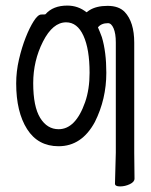

<svg xmlns="http://www.w3.org/2000/svg" viewBox="-20 -506 540 688"><path d="M290 -462Q294 -465 300 -469Q325 -485 365.5 -485Q406 -485 427 -463Q461 -427 461 -353V41L462 134Q462 146 445 154Q428 162 410 162Q392 162 392 152L395 41V-354Q395 -386 387 -404.5Q379 -423 367 -423Q343 -423 331 -408Q338 -392 345 -373Q361 -320 361 -245Q361 -151 320 -69Q273 18 190 18Q116 18 77 -43.5Q38 -105 38 -207Q38 -250 48 -293Q58 -336 72 -371.5Q86 -407 101 -430.5Q116 -454 128 -454Q143 -454 143 -455Q170 -486 221 -486Q260 -486 290 -462ZM190 -43Q251 -43 285 -140Q301 -186 301 -245Q301 -330 279 -378Q257 -426 217 -426Q169 -426 134 -357Q99 -288 99 -208Q99 -124 124 -83.5Q149 -43 190 -43Z"/></svg>

Font: Moon Stars Kai T HW
Style: Regular
Weight: 400
Designer: GuiWonder
Version: Version 1.101